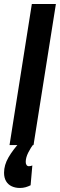

<svg xmlns="http://www.w3.org/2000/svg" viewBox="-63 -720 297 953"><path d="M-15.7 0 95 -700H214.4L103.4 0ZM35.7 -14 105.5 -7Q89.5 12.6 77.1 37.6Q64.7 62.6 64.7 83.8Q64.7 93.2 68.8 99.1Q72.9 105 80.5 105Q85.5 105 90.3 103.7Q95.1 102.4 97.5 101.2L88.9 199.6Q76.9 205.6 64 209.3Q51.1 213 35.9 213Q13.3 213 -4.7 204.7Q-22.7 196.4 -32.8 179.4Q-42.9 162.4 -42.9 137.4Q-42.9 99.2 -20.9 61.3Q1.1 23.4 35.7 -14Z"/></svg>

Font: Georama
Style: Italic
Weight: 400
Width: 2
Italic angle: -9°
Designer: Jean-Baptiste Levee
Foundry: Production Type
Version: Version 1.000